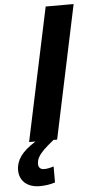

<svg xmlns="http://www.w3.org/2000/svg" viewBox="-109 -750 498 1026"><g transform="rotate(-5 140.5 -237.0)"><path d="M176.8 -713.9H326.7L175.8 0H25.4ZM-46.4 145Q-46.4 104.5 -21.7 70.1Q2.9 35.6 59.6 0H156.2Q122.1 27.8 103 46.1Q84 64.5 73.2 82.8Q62.5 101.1 62.5 121.6Q62.5 134.8 70.3 142.8Q78.1 150.9 93.3 150.9Q115.2 150.9 144.5 141.1V227.1Q105.5 239.7 62 239.7Q29.3 239.7 4.6 228Q-20 216.3 -33.2 194.8Q-46.4 173.3 -46.4 145Z"/></g></svg>

Font: Viking Open Sans
Style: Bold Italic
Weight: 700
Italic angle: -12°
Foundry: Ascender Corporation
Version: Version 2.000